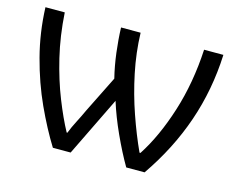

<svg xmlns="http://www.w3.org/2000/svg" viewBox="-81 -652 942 769"><g transform="rotate(15 390.5 -268.0)"><path d="M756.8 -536.1Q750.5 -389.6 704.8 -256.8Q659.2 -124 573.7 0H497.6Q466.8 -52.7 436.3 -119.6Q405.8 -186.5 387.2 -246.6L267.1 0H193.4Q151.9 -66.9 113 -151.6Q74.2 -236.3 48.6 -334Q22.9 -431.6 19 -536.1H99.1Q105 -439.9 125.7 -353.5Q146.5 -267.1 174.8 -195.8Q203.1 -124.5 231 -73.2H233.9Q243.7 -98.6 257.6 -125.2Q271.5 -151.9 283.7 -178.7L359.4 -331.1Q347.2 -380.4 340.6 -433.8Q334 -487.3 332.5 -536.1H413.6Q416 -454.1 433.1 -372.1Q450.2 -290 476.8 -213.4Q503.4 -136.7 533.7 -70.8H537.6Q593.3 -156.7 631.3 -276.9Q669.4 -397 676.8 -536.1Z"/></g></svg>

Font: Open Sans
Style: Regular
Weight: 400
Designer: Monotype Design Team
Foundry: Monotype Imaging Inc.
Version: Version 3.000; ttfautohint (v1.8.4)